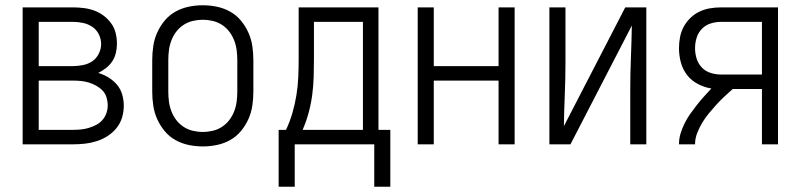

<svg xmlns="http://www.w3.org/2000/svg" viewBox="-20 -548 3040 729"><path d="M66 0V-520H257Q277 -520 297.5 -517.5Q318 -515 337.5 -508Q357 -501 373.5 -488.5Q390 -476 402 -459.5Q414 -443 419 -423Q424 -403 424 -382Q424 -365 420 -347.5Q416 -330 406.5 -315.5Q397 -301 383 -290Q369 -279 353 -271Q374 -265 392.5 -253.5Q411 -242 424.5 -226Q438 -210 444 -189Q450 -168 450 -147Q450 -124 443.5 -102Q437 -80 422.5 -62Q408 -44 388.5 -31.5Q369 -19 347 -12Q325 -5 302.5 -2.5Q280 0 257 0ZM127 -297H257Q276 -297 295.5 -301Q315 -305 330.5 -315.5Q346 -326 355 -344Q364 -362 364 -381Q364 -400 355 -418Q346 -436 330 -446.5Q314 -457 295 -461Q276 -465 257 -465H127ZM127 -55H257Q272 -55 287.5 -56.5Q303 -58 317.5 -62.5Q332 -67 345.5 -74Q359 -81 369 -92.5Q379 -104 384 -118.5Q389 -133 389 -148Q389 -163 384.5 -178Q380 -193 369.5 -204Q359 -215 345.5 -222.5Q332 -230 317.5 -234.5Q303 -239 287.5 -240.5Q272 -242 257 -242H127Z M750 8Q723 8 696.5 2.5Q670 -3 646.5 -16Q623 -29 605.5 -50Q588 -71 577 -95.5Q566 -120 562 -146.5Q558 -173 558 -200V-320Q558 -347 562 -373.5Q566 -400 577 -424.5Q588 -449 605.5 -470Q623 -491 646.5 -504Q670 -517 696.5 -522.5Q723 -528 750 -528Q777 -528 803.5 -522.5Q830 -517 853.5 -504Q877 -491 894.5 -470Q912 -449 923 -424.5Q934 -400 938 -373.5Q942 -347 942 -320V-200Q942 -173 938 -146.5Q934 -120 923 -95.5Q912 -71 894.5 -50Q877 -29 853.5 -16Q830 -3 803.5 2.5Q777 8 750 8ZM750 -47Q769 -47 788 -51.5Q807 -56 823 -66.5Q839 -77 850.5 -92Q862 -107 869 -125Q876 -143 878.5 -162Q881 -181 881 -200V-320Q881 -339 878.5 -358Q876 -377 869 -395Q862 -413 850.5 -428Q839 -443 823 -453.5Q807 -464 788 -468.5Q769 -473 750 -473Q731 -473 712 -468.5Q693 -464 677 -453.5Q661 -443 649.5 -428Q638 -413 631 -395Q624 -377 621.5 -358Q619 -339 619 -320V-200Q619 -181 621.5 -162Q624 -143 631 -125Q638 -107 649.5 -92Q661 -77 677 -66.5Q693 -56 712 -51.5Q731 -47 750 -47Z M1099 161H1038V-55H1066Q1081 -87 1090.5 -120Q1100 -153 1105.5 -187Q1111 -221 1112.5 -255.5Q1114 -290 1114 -325V-520H1417V-55H1462V161H1401V0H1099ZM1129 -55H1358V-465H1172V-325Q1172 -291 1171 -256.5Q1170 -222 1165.5 -188Q1161 -154 1152 -120.5Q1143 -87 1129 -55Z M1566 0V-520H1627V-297H1873V-520H1934V0H1873V-242H1627V0Z M2066 0V-520H2127V-312Q2127 -251 2124.5 -190.5Q2122 -130 2121 -69L2354 -520H2434V0H2373V-208Q2373 -269 2375.5 -329.5Q2378 -390 2379 -451L2146 0Z M2558 0Q2558 -21 2564 -41Q2570 -61 2579.5 -80Q2589 -99 2601 -116Q2613 -133 2626 -149.5Q2639 -166 2653 -181.5Q2667 -197 2681 -212Q2655 -216 2630 -229Q2605 -242 2588.5 -263.5Q2572 -285 2565 -311.5Q2558 -338 2558 -365Q2558 -386 2562 -407Q2566 -428 2576 -446.5Q2586 -465 2601.5 -480Q2617 -495 2636 -504Q2655 -513 2676 -516.5Q2697 -520 2718 -520H2934V0H2873V-210H2762Q2746 -196 2730 -181Q2714 -166 2699.5 -150Q2685 -134 2671 -117Q2657 -100 2646 -81.5Q2635 -63 2627 -42.5Q2619 -22 2619 0ZM2873 -265V-465H2718Q2698 -465 2678.5 -459Q2659 -453 2645 -438.5Q2631 -424 2625 -404.5Q2619 -385 2619 -365Q2619 -345 2625 -325.5Q2631 -306 2645 -291.5Q2659 -277 2678.5 -271Q2698 -265 2718 -265Z"/></svg>

Font: Iosevka Term Curly Light
Style: Regular
Weight: 300
Designer: Belleve Invis
Foundry: Belleve Invis
Version: Version 32.3.0